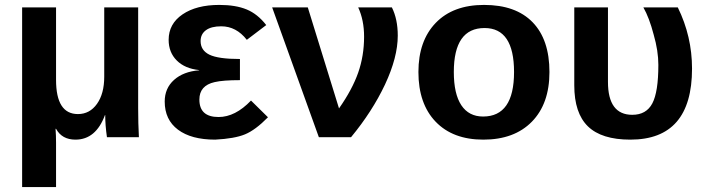

<svg xmlns="http://www.w3.org/2000/svg" viewBox="-20 -558 2876 781"><path d="M545 0H415Q408 -49 408 -90H407Q370 10 287 10Q232 10 208 -34H206Q208 -6 208 22V203H70V-528H208V-233Q208 -94 297 -94Q345 -94 374.5 -135.5Q404 -177 404 -246V-528H542V-118Q542 -56 545 0Z M869 -82Q937 -82 1001 -149L1070 -81Q1019 -29 976.5 -11.5Q934 6 855 10Q758 10 704 -30.5Q650 -71 650 -145Q650 -199 688 -233Q726 -267 790 -272V-273Q732 -279 699 -312Q666 -345 666 -396Q666 -461 722.5 -499.5Q779 -538 872 -538Q939 -538 983.5 -519.5Q1028 -501 1063 -456L984 -396Q941 -451 880 -451Q839 -451 817.5 -435Q796 -419 796 -391Q796 -353 832 -335.5Q868 -318 956 -318V-232Q887 -232 853 -224Q791 -210 791 -153Q791 -82 869 -82Z M1598 -413Q1598 -325 1546 -214Q1494 -104 1408 0H1277L1087 -528H1232L1359 -117Q1413 -194 1437 -262.5Q1461 -331 1461 -409Q1461 -476 1437 -528H1574Q1598 -480 1598 -413Z M2215 -265Q2215 -136 2143.5 -63Q2072 10 1946 10Q1822 10 1752 -63Q1682 -136 1682 -265Q1682 -392 1752.5 -465Q1823 -538 1949 -538Q2078 -538 2146.5 -467.5Q2215 -397 2215 -265ZM2071 -265Q2071 -444 1951 -444Q1826 -444 1826 -265Q1826 -176 1856.5 -130Q1887 -84 1945 -84Q2071 -84 2071 -265Z M2795 -279Q2795 10 2544 10Q2427 10 2371.5 -44Q2316 -98 2316 -211V-528H2453V-225Q2453 -91 2552 -91Q2609 -91 2633.5 -137.5Q2658 -184 2658 -294Q2658 -351 2639 -417Q2621 -486 2597 -528H2737Q2795 -410 2795 -279Z"/></svg>

Font: Libra Sans
Style: Bold
Weight: 700
Foundry: Context Ltd
Version: Version 1.000